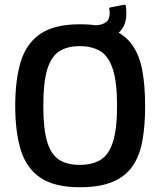

<svg xmlns="http://www.w3.org/2000/svg" viewBox="-20 -779 675 807"><path d="M44 -334Q44 -444 67.5 -520.5Q91 -597 150 -637Q209 -677 316 -677Q399 -677 453 -654.5Q507 -632 537 -588.5Q567 -545 578.5 -481Q590 -417 590 -334Q590 -251 578.5 -187.5Q567 -124 537 -80.5Q507 -37 453 -14.5Q399 8 316 8Q209 8 150 -32Q91 -72 67.5 -148Q44 -224 44 -334ZM162 -334Q162 -236 178.5 -182.5Q195 -129 228.5 -107.5Q262 -86 315 -86Q368 -86 402.5 -107Q437 -128 454.5 -182Q472 -236 472 -334Q472 -433 454.5 -487.5Q437 -542 402.5 -563.5Q368 -585 315 -585Q262 -585 228.5 -563Q195 -541 178.5 -487Q162 -433 162 -334ZM502 -759Q507 -760 509 -754Q510 -745 510.5 -737Q511 -729 511 -722Q511 -684 494.5 -659.5Q478 -635 449 -623Q420 -611 384 -609Q378 -609 378 -615V-667Q378 -673 384 -673Q409 -674 425 -685.5Q441 -697 441 -724Q441 -728 440.5 -732.5Q440 -737 439 -741Q439 -747 444 -748Z"/></svg>

Font: Glory Thin SemiBold
Style: Regular
Weight: 600
Version: Version 1.011